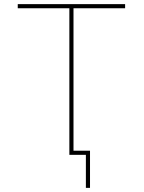

<svg xmlns="http://www.w3.org/2000/svg" viewBox="-20 -750 697 930"><path d="M416 -20V160H396V0H336H326H316V-710H66V-730H586V-710H336V-20Z"/></svg>

Font: Mplus 1p Thin
Style: Regular
Weight: 250
Version: Version 1.061